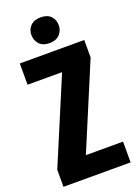

<svg xmlns="http://www.w3.org/2000/svg" viewBox="-169 -976 742 1043"><g transform="rotate(-20 202.5 -454.0)"><path d="M8.8 0H397V-120.1H182.1L387.7 -609.9V-710.9H15.1V-587.9H214.8L8.8 -98.6ZM127 -834.5Q127 -803.2 147 -781.2Q167 -759.3 205.1 -759.3Q243.7 -759.3 264.4 -781Q285.2 -802.7 285.2 -834.5Q285.2 -865.7 265.1 -886.7Q245.1 -907.7 206.1 -907.7Q168 -907.7 147.5 -886.5Q127 -865.2 127 -834.5Z"/></g></svg>

Font: Roboto Flex
Style: wght 700 wdth 25 opsz 34 GRAD 0.00 slnt 0.00 XTRA 468 XOPQ 96 YOPQ 79 YTLC 514 YTUC 712 YTAS 750 YTDE -203.00 YTFI 738
Weight: 700
Width: 1
Designer: Berlow after Robertson
Foundry: Google
Version: Version 3.100